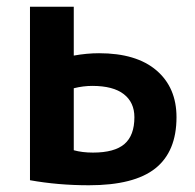

<svg xmlns="http://www.w3.org/2000/svg" viewBox="-20 -540 578 570"><path d="M69 -520H199V-375Q238 -382 274 -382Q385 -382 444.5 -331Q504 -280 504 -192Q504 -90 441 -40Q378 10 244 10Q152 10 69 -5ZM199 -278V-94Q224 -87 256 -87Q320 -87 349.5 -112.5Q379 -138 379 -192Q379 -236 347.5 -260.5Q316 -285 254 -285Q227 -285 199 -278Z"/></svg>

Font: Mplus 1p Bold
Style: Bold
Weight: 700
Version: Version 1.061